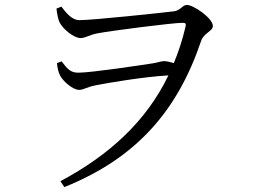

<svg xmlns="http://www.w3.org/2000/svg" viewBox="-20 -719 1040 782"><path d="M210 -684C213 -658 217 -641 222 -629C235 -602 280 -564 308 -564C329 -564 341 -576 376 -583C432 -594 685 -626 722 -626C734 -626 740 -625 735 -608C723 -556 707 -508 688 -462C675 -466 660 -470 648 -470C636 -470 622 -464 602 -461C557 -454 352 -423 299 -423C268 -423 255 -437 231 -469L212 -462C214 -441 218 -424 225 -411C236 -389 276 -353 302 -353C322 -353 330 -364 372 -372C423 -382 564 -406 666 -412C576 -226 427 -88 226 19L242 43C536 -75 703 -268 799 -552C809 -584 847 -592 847 -613C847 -645 768 -699 741 -699C724 -699 714 -676 689 -673C640 -667 359 -637 304 -637C271 -637 248 -669 230 -692Z"/></svg>

Font: Source Han Serif AKR9
Style: Regular
Weight: 400
Designer: Ryoko NISHIZUKA 西塚涼子 (kana & ideographs); Frank Grießhammer (Latin, Greek & Cyrillic); Sandoll Communications 산돌커뮤니케이션, 
Foundry: Adobe Systems Incorporated
Version: Version 1.005;hotconv 1.0.107;makeotfexe 2.5.65593